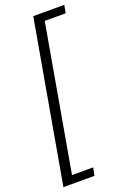

<svg xmlns="http://www.w3.org/2000/svg" viewBox="-182 -790 669 1006"><g transform="rotate(-20 152.5 -287.0)"><path d="M-13 161 145 -735H318L310 -691H193L51 117H169L160 161Z"/></g></svg>

Font: Archivo ExtraCondensed ExtraLight
Style: Italic
Weight: 250
Width: 2
Italic angle: -10°
Designer: Hector Gatti
Foundry: Omnibus-Type
Version: Version 2.001